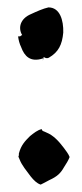

<svg xmlns="http://www.w3.org/2000/svg" viewBox="-20 -483 223 519"><path d="M29 -384C30 -375 33 -364 37 -356C46 -331 62 -314 96 -325H97C98 -327 98 -328 98 -329C102 -327 105 -324 112 -327C138 -342 148 -362 151 -395C152 -428 142 -463 111 -463C97 -460 79 -452 64 -445C35 -433 28 -408 40 -388C38 -388 36 -386 35 -385C33 -385 30 -384 29 -385ZM30 -59C31 -57 32 -54 33 -52C39 -36 52 -21 63 -6C71 4 80 13 90 16C97 13 105 8 113 4C135 -6 144 -15 153 -31C159 -40 165 -50 168 -58V-59C165 -67 158 -76 152 -84C139 -101 125 -117 105 -125C100 -128 93 -128 93 -134C82 -132 71 -123 61 -115C48 -102 37 -91 31 -68V-62H30ZM95 -319 97 -325H98Z"/></svg>

Font: Charger Mayhem
Style: Regular
Weight: 400
Designer: Jasper
Foundry: Cannot Into Space Fonts
Version: Version 0.98